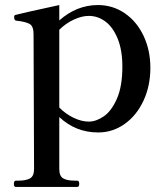

<svg xmlns="http://www.w3.org/2000/svg" viewBox="-20 -513 661 761"><path d="M576 -244Q576 -173 549 -114.5Q522 -56 474.5 -22Q427 12 369 12Q280 12 215 -49V157Q215 185 230.5 194Q246 203 275 203H286Q294 203 294 216Q294 228 286 228H43Q35 228 35 216Q35 203 43 203H54Q83 203 99 194Q115 185 115 157L113 -378Q113 -409 97.5 -418Q82 -427 45 -431Q36 -431 36 -446Q36 -453 42 -454Q54 -458 215 -493V-432Q284 -493 368 -493Q427 -493 474.5 -460.5Q522 -428 549 -371Q576 -314 576 -244ZM465 -249Q465 -314 446.5 -359.5Q428 -405 398 -427.5Q368 -450 332 -450Q304 -450 272 -435Q240 -420 215 -395V-87Q239 -62 271 -46.5Q303 -31 332 -31Q361 -31 391.5 -52Q422 -73 443.5 -122Q465 -171 465 -249Z"/></svg>

Font: Shippori Mincho SemiBold
Style: Regular
Weight: 600
Designer: FONTDASU
Foundry: FONTDASU / Google Inc. / but / Adobe
Version: Version 3.110; ttfautohint (v1.8.3)